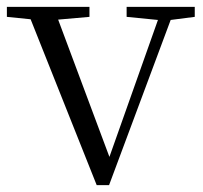

<svg xmlns="http://www.w3.org/2000/svg" viewBox="-28 -532 589 558"><path d="M340 -483 431 -474 290 -76 141 -475 232 -483V-512H-8V-483L61 -476L253 6H289L468 -474L538 -483V-512H340Z"/></svg>

Font: Noto Serif CJK KR Light
Style: Regular
Weight: 300
Designer: Ryoko NISHIZUKA 西塚涼子 (kana & ideographs); Frank Grießhammer (Latin, Greek & Cyrillic); Wenlong ZHANG 张文龙 (bopomofo); San
Foundry: Adobe
Version: Version 2.001;hotconv 1.1.0;makeotfexe 2.6.0